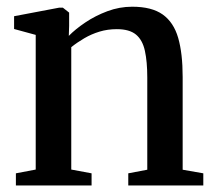

<svg xmlns="http://www.w3.org/2000/svg" viewBox="-20 -566 656 586"><path d="M89 -48.5V-459.5L23 -477.5V-516.5L160 -542.5H172L191 -527.5V-487L190 -456.5Q210 -477 240.5 -497.5Q271 -518 307.8 -531.8Q344.5 -545.5 383.5 -545.5Q443 -545.5 476.5 -521.8Q510 -498 523.8 -450.5Q537.5 -403 537.5 -331V-48L600.5 -37V0H371.5V-37L429.5 -48V-329.5Q429.5 -378 422.2 -411Q415 -444 395 -460.5Q375 -477 336.5 -477Q308.5 -477 283.8 -469.5Q259 -462 237.2 -449.2Q215.5 -436.5 197.5 -422V-48.5L259.5 -37V0H28.5V-37Z"/></svg>

Font: Merriweather 72pt Medium
Style: Regular
Weight: 500
Version: Version 2.100